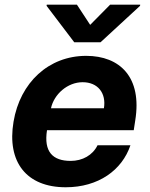

<svg xmlns="http://www.w3.org/2000/svg" viewBox="-20 -792 641 823"><path d="M261.7 10.7C401.6 10.7 503.2 -62.5 539.1 -169.4H398.1C377.5 -126.8 333.5 -102.3 283 -102.3C206 -102.3 166.9 -141.3 181.5 -234H553.3L559.7 -275.6C589.8 -460.9 494 -552.6 349.4 -552.6C188.9 -552.6 66.1 -438.6 38 -270.2C8.9 -97.3 93.8 10.7 261.7 10.7ZM179.7 -767 298.3 -610.8H410.9L580.3 -767L581 -772H452.1L366.5 -685.4L309.7 -772H180.4ZM198.5 -327.8C211.3 -387.8 269.2 -439.6 334.2 -439.6C399.5 -439.6 436.1 -392.8 425.4 -327.8Z"/></svg>

Font: Margiela Sans
Style: Bold Italic
Weight: 700
Italic angle: -9.39999°
Designer: Stefan Endress, Andreas Faust
Version: Version 1.100;FEAKit 1.0